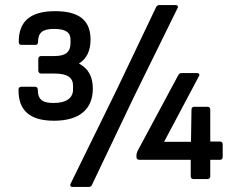

<svg xmlns="http://www.w3.org/2000/svg" viewBox="-20 -706 931 757"><path d="M265 31H331C335 31 340 29 342 24L508 -324L680 -674C684 -681 680 -686 673 -686H608C603 -686 599 -684 596 -679L440 -352L258 19C255 26 258 31 265 31ZM193 -230C293 -230 346 -275 346 -357C346 -404 328 -436 292 -455V-456C322 -475 337 -506 337 -550C337 -625 293 -662 197 -662C100 -662 53 -622 54 -540C54 -533 58 -529 64 -529H120C126 -529 130 -533 130 -540C130 -576 146 -592 193 -592C239 -592 258 -578 258 -550V-536C258 -501 239 -485 194 -485H142C136 -485 131 -481 131 -474V-427C131 -421 136 -416 142 -416H195C246 -416 268 -400 268 -368V-353C268 -320 242 -300 192 -300C149 -300 129 -312 129 -353C129 -359 125 -364 119 -364H63C57 -364 53 -359 53 -353C52 -269 99 -230 193 -230ZM743 0H798C805 0 809 -4 809 -11V-76H848C854 -76 858 -80 858 -87V-137C858 -143 854 -148 848 -148H809V-274C809 -281 805 -285 798 -285H746C739 -285 735 -281 735 -274L733 -147H627L764 -405C769 -413 765 -418 756 -418H696C689 -418 686 -415 682 -408L522 -110C520 -105 518 -99 518 -93V-87C518 -80 522 -76 529 -76H732V-11C732 -4 736 0 743 0Z"/></svg>

Font: Sofia Sans Cond SemiBold
Style: Regular
Weight: 600
Width: 3
Designer: Botio Nikoltchev, Ani Petrova
Foundry: lettersoup
Version: Version 4.100